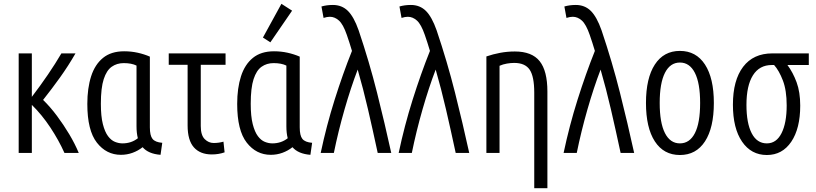

<svg xmlns="http://www.w3.org/2000/svg" viewBox="-20 -802 4281 1007"><path d="M78 0V-522H147V-294Q192 -353 231.5 -411Q271 -469 302 -522H376Q338 -456 295 -396Q252 -336 206 -278Q244 -241 279 -194Q314 -147 343.5 -97.5Q373 -48 393 0H318Q288 -67 244 -133.5Q200 -200 147 -252V0Z M614 10Q538 10 488 -54Q438 -118 438 -257Q438 -340 458 -402Q478 -464 520.5 -498.5Q563 -533 631 -533Q668 -533 702 -525.5Q736 -518 766 -505V-134Q766 -91 780 -73.5Q794 -56 831 -53L822 10Q758 5 728 -30Q704 -11 675 -0.5Q646 10 614 10ZM622 -50Q669 -50 703 -77Q696 -104 696 -139V-458Q670 -471 629 -471Q593 -471 566 -452Q539 -433 524 -387Q509 -341 509 -258Q509 -192 519.5 -151Q530 -110 546.5 -88Q563 -66 583 -58Q603 -50 622 -50Z M1091 8Q1030 8 997 -29Q964 -66 964 -144V-462H865V-522H1163V-462H1033V-141Q1033 -93 1053.5 -72.5Q1074 -52 1101 -52Q1127 -52 1152 -59L1158 -3Q1127 8 1091 8Z M1400 10Q1324 10 1274 -54Q1224 -118 1224 -257Q1224 -340 1244 -402Q1264 -464 1306.5 -498.5Q1349 -533 1417 -533Q1454 -533 1488 -525.5Q1522 -518 1552 -505V-134Q1552 -91 1566 -73.5Q1580 -56 1617 -53L1608 10Q1544 5 1514 -30Q1490 -11 1461 -0.5Q1432 10 1400 10ZM1408 -50Q1455 -50 1489 -77Q1482 -104 1482 -139V-458Q1456 -471 1415 -471Q1379 -471 1352 -452Q1325 -433 1310 -387Q1295 -341 1295 -258Q1295 -192 1305.5 -151Q1316 -110 1332.5 -88Q1349 -66 1369 -58Q1389 -50 1408 -50ZM1398 -580 1359 -605 1456 -782 1512 -746Z M1662 0Q1692 -142 1735 -278.5Q1778 -415 1826 -535Q1813 -579 1799 -619Q1780 -674 1758 -694Q1736 -714 1710 -714Q1695 -714 1677 -708L1666 -768Q1680 -772 1694.5 -774Q1709 -776 1726 -776Q1773 -776 1804.5 -745Q1836 -714 1861 -643Q1917 -477 1957.5 -316Q1998 -155 2032 0H1961Q1935 -121 1910 -229Q1885 -337 1856 -437Q1820 -343 1787 -228Q1754 -113 1731 0Z M2071 0Q2101 -142 2144 -278.5Q2187 -415 2235 -535Q2222 -579 2208 -619Q2189 -674 2167 -694Q2145 -714 2119 -714Q2104 -714 2086 -708L2075 -768Q2089 -772 2103.5 -774Q2118 -776 2135 -776Q2182 -776 2213.5 -745Q2245 -714 2270 -643Q2326 -477 2366.5 -316Q2407 -155 2441 0H2370Q2344 -121 2319 -229Q2294 -337 2265 -437Q2229 -343 2196 -228Q2163 -113 2140 0Z M2782 185V-316Q2782 -401 2758 -436.5Q2734 -472 2677 -472Q2659 -472 2638.5 -468.5Q2618 -465 2600 -457V0H2531V-506Q2566 -518 2603.5 -525Q2641 -532 2680 -532Q2770 -532 2810.5 -481Q2851 -430 2851 -322V185Z M2936 0Q2966 -142 3009 -278.5Q3052 -415 3100 -535Q3087 -579 3073 -619Q3054 -674 3032 -694Q3010 -714 2984 -714Q2969 -714 2951 -708L2940 -768Q2954 -772 2968.5 -774Q2983 -776 3000 -776Q3047 -776 3078.5 -745Q3110 -714 3135 -643Q3191 -477 3231.5 -316Q3272 -155 3306 0H3235Q3209 -121 3184 -229Q3159 -337 3130 -437Q3094 -343 3061 -228Q3028 -113 3005 0Z M3546 11Q3461 11 3414.5 -60.5Q3368 -132 3368 -262Q3368 -392 3414.5 -463.5Q3461 -535 3546 -535Q3631 -535 3677.5 -463.5Q3724 -392 3724 -262Q3724 -132 3677.5 -60.5Q3631 11 3546 11ZM3546 -50Q3597 -50 3624.5 -103.5Q3652 -157 3652 -262Q3652 -366 3624.5 -420Q3597 -474 3546 -474Q3495 -474 3467.5 -420Q3440 -366 3440 -262Q3440 -158 3467.5 -104Q3495 -50 3546 -50Z M4002 11Q3920 11 3872 -59Q3824 -129 3824 -253Q3824 -381 3877.5 -451.5Q3931 -522 4031 -522H4222V-461H4110Q4139 -422 4158 -370.5Q4177 -319 4177 -248Q4177 -128 4130 -58.5Q4083 11 4002 11ZM4002 -50Q4052 -50 4079 -103.5Q4106 -157 4106 -249Q4106 -328 4086 -380Q4066 -432 4040 -461H4028Q3963 -461 3929 -407Q3895 -353 3895 -252Q3895 -156 3922.5 -103Q3950 -50 4002 -50Z"/></svg>

Font: Ubuntu Sans Condensed
Style: Regular
Weight: 400
Width: 3
Designer: Dalton Maag Ltd
Foundry: Dalton Maag Ltd
Version: Version 1.006; ttfautohint (v1.8.4.7-5d5b)